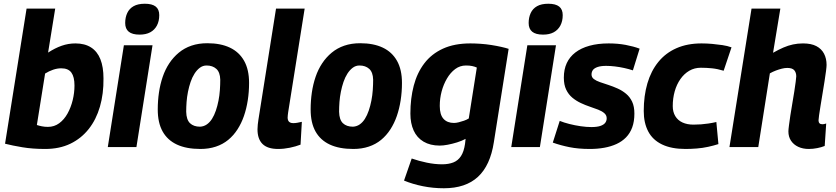

<svg xmlns="http://www.w3.org/2000/svg" viewBox="-20 -786 4465 1026"><path d="M275 -740 237 -505Q274 -529 309.5 -541.5Q345 -554 383 -554Q433 -554 466.5 -532.5Q500 -511 516.5 -469.5Q533 -428 533 -367Q534 -285 514 -216Q494 -147 454 -96.5Q414 -46 356 -18Q298 10 221 10Q154 10 100 1Q46 -8 7 -18L122 -740ZM307 -421Q286 -421 264 -413.5Q242 -406 221 -393L177 -118Q189 -114 204 -111Q219 -108 236 -108Q270 -108 296.5 -127.5Q323 -147 341 -179.5Q359 -212 368.5 -251Q378 -290 378 -329Q378 -375 361.5 -398Q345 -421 307 -421Z M556 0 642 -544H795L709 0ZM754 -766Q793 -766 812 -751Q831 -736 831 -705Q831 -673 818.5 -649.5Q806 -626 783 -613.5Q760 -601 726 -601Q687 -601 668 -616.5Q649 -632 649 -663Q649 -693 660 -716.5Q671 -740 694 -753Q717 -766 754 -766Z M1051 10Q976 10 925.5 -13.5Q875 -37 849 -83.5Q823 -130 823 -201Q823 -248 829.5 -292Q836 -336 849.5 -375.5Q863 -415 884.5 -447.5Q906 -480 935.5 -504.5Q965 -529 1003 -542Q1041 -555 1088 -555Q1159 -555 1208.5 -531.5Q1258 -508 1284.5 -461Q1311 -414 1311 -343Q1311 -295 1304 -250Q1297 -205 1283.5 -166Q1270 -127 1249 -94.5Q1228 -62 1199.5 -38.5Q1171 -15 1133.5 -2.5Q1096 10 1051 10ZM1049 -109Q1069 -110 1085 -121Q1101 -132 1113 -151Q1125 -170 1133.5 -195Q1142 -220 1147.5 -248Q1153 -276 1155 -305Q1157 -334 1157 -360Q1156 -400 1136 -418Q1116 -436 1084 -436Q1064 -436 1048 -424Q1032 -412 1019.5 -392.5Q1007 -373 998.5 -348Q990 -323 984.5 -295.5Q979 -268 977 -241Q975 -214 975 -189Q976 -146 995.5 -127.5Q1015 -109 1049 -109Z M1455 -740H1608L1520 -187Q1519 -179 1518 -171.5Q1517 -164 1517 -157Q1517 -149 1520 -142Q1523 -135 1530 -131.5Q1537 -128 1547 -128Q1558 -128 1568.5 -130Q1579 -132 1593 -135L1586 -13Q1560 -3 1528.5 3.5Q1497 10 1466 10Q1410 10 1383 -16.5Q1356 -43 1356 -95Q1356 -107 1357.5 -120.5Q1359 -134 1361 -147Z M1868 10Q1793 10 1742.5 -13.5Q1692 -37 1666 -83.5Q1640 -130 1640 -201Q1640 -248 1646.5 -292Q1653 -336 1666.5 -375.5Q1680 -415 1701.5 -447.5Q1723 -480 1752.5 -504.5Q1782 -529 1820 -542Q1858 -555 1905 -555Q1976 -555 2025.5 -531.5Q2075 -508 2101.5 -461Q2128 -414 2128 -343Q2128 -295 2121 -250Q2114 -205 2100.5 -166Q2087 -127 2066 -94.5Q2045 -62 2016.5 -38.5Q1988 -15 1950.5 -2.5Q1913 10 1868 10ZM1866 -109Q1886 -110 1902 -121Q1918 -132 1930 -151Q1942 -170 1950.5 -195Q1959 -220 1964.5 -248Q1970 -276 1972 -305Q1974 -334 1974 -360Q1973 -400 1953 -418Q1933 -436 1901 -436Q1881 -436 1865 -424Q1849 -412 1836.5 -392.5Q1824 -373 1815.5 -348Q1807 -323 1801.5 -295.5Q1796 -268 1794 -241Q1792 -214 1792 -189Q1793 -146 1812.5 -127.5Q1832 -109 1866 -109Z M2139 179 2180 61Q2217 74 2260 83Q2303 92 2342 92Q2377 92 2402.5 82Q2428 72 2443.5 48Q2459 24 2465 -17L2468 -44Q2448 -33 2422 -25Q2396 -17 2372 -12.5Q2348 -8 2330 -8Q2279 -8 2243.5 -29Q2208 -50 2190.5 -88.5Q2173 -127 2173 -179Q2173 -260 2191 -328.5Q2209 -397 2247.5 -447.5Q2286 -498 2347 -526Q2408 -554 2494 -554Q2519 -554 2548 -552Q2577 -550 2605.5 -545.5Q2634 -541 2658.5 -535.5Q2683 -530 2698 -525L2619 -26Q2600 98 2534 159Q2468 220 2352 220Q2294 220 2239.5 209Q2185 198 2139 179ZM2528 -425Q2517 -430 2503.5 -433Q2490 -436 2470 -436Q2438 -436 2412.5 -417Q2387 -398 2368.5 -366.5Q2350 -335 2340 -297.5Q2330 -260 2330 -220Q2330 -173 2350 -151Q2370 -129 2406 -129Q2417 -129 2431 -132.5Q2445 -136 2459.5 -141Q2474 -146 2485 -153Z M2712 0 2798 -544H2951L2865 0ZM2910 -766Q2949 -766 2968 -751Q2987 -736 2987 -705Q2987 -673 2974.5 -649.5Q2962 -626 2939 -613.5Q2916 -601 2882 -601Q2843 -601 2824 -616.5Q2805 -632 2805 -663Q2805 -693 2816 -716.5Q2827 -740 2850 -753Q2873 -766 2910 -766Z M2934 -24 2971 -140Q2993 -131 3022.5 -123.5Q3052 -116 3083 -111.5Q3114 -107 3140 -107Q3170 -107 3188 -113Q3206 -119 3214 -129.5Q3222 -140 3222 -154Q3222 -170 3209.5 -181Q3197 -192 3176.5 -200Q3156 -208 3132 -216Q3108 -224 3083.5 -235.5Q3059 -247 3038.5 -264Q3018 -281 3005.5 -307Q2993 -333 2993 -371Q2993 -415 3008.5 -448.5Q3024 -482 3054.5 -505.5Q3085 -529 3130 -541.5Q3175 -554 3233 -554Q3282 -554 3324 -546Q3366 -538 3398 -526L3362 -410Q3341 -417 3316 -422.5Q3291 -428 3266 -431Q3241 -434 3219 -434Q3191 -434 3173.5 -428Q3156 -422 3148.5 -412Q3141 -402 3141 -388Q3141 -373 3153.5 -363.5Q3166 -354 3186.5 -347Q3207 -340 3231.5 -332Q3256 -324 3280.5 -313Q3305 -302 3325.5 -285Q3346 -268 3358 -242.5Q3370 -217 3370 -179Q3370 -137 3358.5 -105.5Q3347 -74 3325.5 -52Q3304 -30 3274.5 -16.5Q3245 -3 3209 3.5Q3173 10 3132 10Q3071 10 3023.5 0.5Q2976 -9 2934 -24Z M3643 10Q3568 10 3518 -14Q3468 -38 3444 -83.5Q3420 -129 3420 -193Q3420 -274 3439.5 -340.5Q3459 -407 3498 -455Q3537 -503 3595 -528.5Q3653 -554 3729 -554Q3757 -554 3785 -551.5Q3813 -549 3840 -545Q3867 -541 3889 -533L3847 -408Q3814 -418 3784.5 -421Q3755 -424 3725 -424Q3691 -424 3663.5 -408Q3636 -392 3616 -363.5Q3596 -335 3585.5 -298Q3575 -261 3575 -219Q3575 -188 3588.5 -165.5Q3602 -143 3627 -131.5Q3652 -120 3686 -120Q3707 -120 3726.5 -121.5Q3746 -123 3766 -126Q3786 -129 3808 -134L3819 -16Q3794 -8 3764.5 -1.5Q3735 5 3703.5 7.5Q3672 10 3643 10Z M4354 -143Q4354 -133 4359 -127.5Q4364 -122 4375 -122Q4379 -122 4384 -123Q4389 -124 4395 -126L4387 -6Q4370 1 4347 5.5Q4324 10 4302 10Q4270 10 4245.5 -1.5Q4221 -13 4207 -34Q4193 -55 4193 -84Q4193 -93 4196 -116Q4199 -139 4203.5 -169.5Q4208 -200 4214 -233.5Q4220 -267 4224.5 -297Q4229 -327 4232 -349Q4235 -371 4235 -378Q4235 -398 4224.5 -410.5Q4214 -423 4187 -423Q4173 -423 4157.5 -419Q4142 -415 4126 -409Q4110 -403 4094 -394L4032 0H3878L3996 -740H4150L4111 -504Q4141 -521 4166.5 -532Q4192 -543 4217.5 -548.5Q4243 -554 4271 -554Q4315 -554 4342.5 -539.5Q4370 -525 4383.5 -499Q4397 -473 4397 -439Q4397 -430 4394 -406Q4391 -382 4386 -351Q4381 -320 4375.5 -286.5Q4370 -253 4365 -222.5Q4360 -192 4357 -170.5Q4354 -149 4354 -143Z"/></svg>

Font: Georama ExtraCondensed Thin
Style: Bold Italic
Weight: 700
Italic angle: -9°
Version: Version 1.001